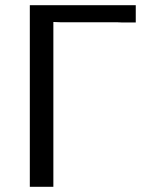

<svg xmlns="http://www.w3.org/2000/svg" viewBox="-20 -714 582 734"><path d="M94 0V-694H499V-628H449L425 -629H210L184 -630V0Z"/></svg>

Font: CMU Sans Serif
Style: Medium
Weight: 500
Version: Version 0.7.0